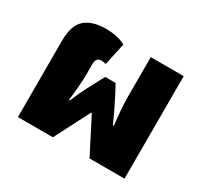

<svg xmlns="http://www.w3.org/2000/svg" viewBox="-120 -723 942 889"><g transform="rotate(30 351.0 -279.0)"><path d="M64 -408Q64 -490 102 -524Q140 -558 214 -558Q277 -558 319 -535L293 -416Q281 -420 268 -420Q253 -420 246.5 -411Q240 -402 240 -385V-334Q240 -277 229 -187H234Q257 -243 273.5 -273.5Q290 -304 293 -310L321 -363H377L405 -310Q437 -248 464 -187H469Q458 -277 458 -334V-548H634V0H447L351 -187H347L251 0H64Z"/></g></svg>

Font: Noto Sans Thai Black
Style: Regular
Weight: 900
Designer: Monotype Design Team
Foundry: Monotype Imaging Inc.
Version: Version 1.000